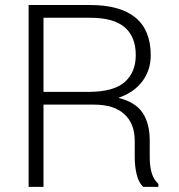

<svg xmlns="http://www.w3.org/2000/svg" viewBox="-20 -730 698 750"><path d="M149.9 -321.3V0H91.8V-710.4H332.5Q449.2 -710.4 509 -661.4Q568.8 -612.3 568.8 -514.2Q568.8 -456.5 536.4 -412.8Q503.9 -369.1 444.3 -348.6V-347.2Q509.8 -330.6 537.4 -288.8Q564.9 -247.1 564.9 -181.2V-114.3Q564.9 -80.6 572.5 -54.7Q580.1 -28.8 598.6 -11.7V0H539.1Q521 -18.1 513.7 -49.3Q506.3 -80.6 506.3 -115.2V-180.2Q506.3 -247.1 465.6 -284.2Q424.8 -321.3 347.7 -321.3ZM149.9 -371.1H325.2Q423.3 -371.1 466.8 -409.2Q510.3 -447.3 510.3 -514.6Q510.3 -586.4 467 -623.5Q423.8 -660.6 332.5 -660.6H149.9Z"/></svg>

Font: Roboto Web
Style: Light
Weight: 300
Designer: Google
Version: Version 1.200310; 2013